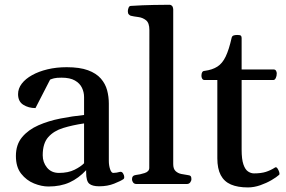

<svg xmlns="http://www.w3.org/2000/svg" viewBox="-20 -780 1213 814"><path d="M47.4 -118.7Q47.4 -167 73.7 -198.5Q100.1 -230 142.8 -248.8Q185.5 -267.6 236.6 -277.6Q287.6 -287.6 336.4 -292.5V-368.7Q336.4 -389.2 327.4 -408Q318.4 -426.8 297.6 -438.7Q276.9 -450.7 241.2 -450.7Q219.2 -450.7 209 -448Q198.7 -445.3 192.4 -442.4L130.4 -321.8Q101.1 -321.8 78.9 -335.7Q56.6 -349.6 56.6 -380.9Q56.6 -404.8 72.3 -425.3Q87.9 -445.8 116 -461.4Q144 -477.1 181.4 -486.1Q218.8 -495.1 262.7 -495.1Q317.9 -495.1 353 -482.2Q388.2 -469.2 407.5 -447Q426.8 -424.8 434.1 -397.5Q441.4 -370.1 441.4 -340.8V-97.7Q441.4 -78.6 446.8 -62.7Q452.1 -46.9 460 -46.9Q466.8 -46.9 473.9 -48.1Q481 -49.3 488.3 -51.3Q496.6 -53.2 501.7 -44.9Q506.8 -36.6 506.8 -29.3Q506.8 -23.4 503.9 -21Q492.2 -12.7 464.1 -1.5Q436 9.8 400.4 9.8Q371.6 9.8 358.4 -1.2Q345.2 -12.2 345.2 -49.3V-58.6Q313.5 -24.4 275.1 -6.8Q236.8 10.7 185.5 10.7Q156.2 10.7 124.3 -2.2Q92.3 -15.1 69.8 -43.5Q47.4 -71.8 47.4 -118.7ZM161.1 -121.6Q161.1 -91.8 179.4 -69.3Q197.8 -46.9 230 -46.9Q269 -46.9 295.9 -60.3Q322.8 -73.7 336.4 -87.9V-256.8Q287.1 -249.5 247.6 -237.3Q208 -225.1 184.6 -198.7Q161.1 -172.4 161.1 -121.6Z M557.6 0Q549.3 0 544.4 -6.3Q539.6 -12.7 539.6 -20Q539.6 -36.1 555.7 -38.1Q573.7 -40 593.3 -46.4Q612.8 -52.7 612.8 -68.4L613.3 -652.8Q613.3 -683.1 598.9 -694.3Q584.5 -705.6 565.9 -707.8Q547.4 -710 533.7 -713.4Q528.8 -715.8 525.4 -719.7Q522 -723.6 522 -732.9Q522 -738.8 524.9 -746.6Q527.8 -754.4 533.7 -754.9Q586.4 -758.3 631.6 -759Q676.8 -759.8 699.7 -759.8Q703.6 -759.8 708.5 -755.9Q713.4 -752 714.4 -740.2V-84.5Q714.4 -64 724.4 -54.7Q734.4 -45.4 748.3 -42.5Q762.2 -39.6 773.9 -38.1Q784.2 -37.1 787.8 -33.7Q791.5 -30.3 791.5 -21Q791.5 -13.2 786.4 -6.6Q781.2 0 772.9 0Z M1031.2 14.6Q987.8 14.6 959 2.2Q930.2 -10.3 915.8 -37.6Q901.4 -64.9 901.4 -108.9V-440.9H845.7Q839.8 -441.4 836.9 -447Q834 -452.6 834 -458.5Q834 -479 847.2 -479.5Q880.4 -483.9 901.6 -497.6Q922.9 -511.2 936.8 -540.3Q950.7 -569.3 961.9 -619.1Q963.4 -626.5 969.2 -629.2Q975.1 -631.8 985.8 -631.8Q997.6 -631.8 1001 -628.9Q1004.4 -626 1004.4 -619.1V-485.4H1141.6Q1147.5 -484.9 1150.4 -479.7Q1153.3 -474.6 1153.3 -468.8Q1153.3 -457.5 1149.2 -449.2Q1145 -440.9 1139.6 -440.9H1004.4V-146Q1004.4 -104.5 1012 -82.8Q1019.5 -61 1031.7 -53Q1043.9 -44.9 1056.6 -44.9Q1087.4 -44.9 1107.7 -51.5Q1127.9 -58.1 1146 -69.8Q1151.4 -73.2 1156.2 -66.2Q1161.1 -59.1 1163.8 -50.3Q1166.5 -41.5 1163.1 -38.6Q1152.3 -28.8 1131.1 -16.4Q1109.9 -3.9 1083.3 5.4Q1056.6 14.6 1031.2 14.6Z"/></svg>

Font: Gelasio Medium
Style: Regular
Weight: 500
Designer: Eben Sorkin
Foundry: Eben Sorkin
Version: Version 1.008